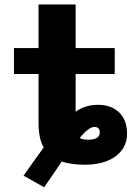

<svg xmlns="http://www.w3.org/2000/svg" viewBox="-20 -710 591 839"><path d="M41 -386.7V-500H148.4V-690.4H310.5V-500H481.4V-386.7H310.5V-221.7Q351.6 -252 408.7 -252Q465.8 -252 500.5 -218.8Q535.2 -185.5 535.2 -125Q535.2 -64.5 485.4 -27.3Q435.5 9.8 350.6 9.8Q293 9.8 250 -3.9L172.9 108.4L83 57.6Q132.8 -13.7 170.9 -65.4Q148.4 -104.5 148.4 -172.9V-386.7ZM328.1 -107.4Q339.8 -99.6 366.2 -99.6Q416 -99.6 416 -131.8Q416 -155.3 392.1 -155.3Q368.2 -155.3 328.1 -107.4Z"/></svg>

Font: GenEi M Gothic v2 Heavy
Style: Regular
Weight: 800
Version: Version 2.0